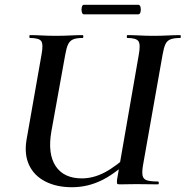

<svg xmlns="http://www.w3.org/2000/svg" viewBox="-20 -772 777 804"><path d="M281 12Q217 12 170 -12Q123 -36 102 -80.5Q81 -125 91 -186L154 -544Q162 -587 152.5 -600Q143 -613 105 -613Q103 -613 103 -619Q103 -625 105 -625Q128 -625 155.5 -623.5Q183 -622 214 -622Q246 -622 275 -623.5Q304 -625 326 -625Q329 -625 329 -619Q329 -613 326 -613Q300 -613 286 -607Q272 -601 265 -586Q258 -571 253 -542L195 -221Q179 -128 213 -76.5Q247 -25 323 -25Q370 -25 417.5 -49.5Q465 -74 532 -135L545 -123Q471 -50 410 -19Q349 12 281 12ZM482 0Q472 0 470.5 -3Q469 -6 470 -19L561 -542Q569 -585 560 -599Q551 -613 513 -613Q511 -613 511 -619Q511 -625 513 -625Q536 -625 564 -623.5Q592 -622 623 -622Q654 -622 683.5 -623.5Q713 -625 735 -625Q737 -625 737 -619Q737 -613 735 -613Q709 -613 694.5 -607.5Q680 -602 673 -587.5Q666 -573 661 -544L579 -81Q574 -52 577 -37Q580 -22 595 -17Q610 -12 641 -12Q645 -12 645 -6Q645 0 641 0Q619 0 597.5 -0.5Q576 -1 551 -1Q532 -1 515.5 -0.5Q499 0 482 0ZM331 -712Q325 -712 322.5 -722Q320 -732 322.5 -742Q325 -752 331 -752H559Q566 -752 568.5 -742Q571 -732 568.5 -722Q566 -712 559 -712Z"/></svg>

Font: Cormorant Infant Light
Style: Italic
Weight: 300
Italic angle: -10°
Designer: Christian Thalmann (Catharsis Fonts)
Foundry: Catharsis Fonts
Version: Version 4.001